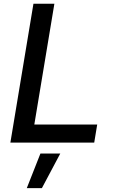

<svg xmlns="http://www.w3.org/2000/svg" viewBox="-20 -747 604 1006"><path d="M34.4 0 155.2 -727.3H264.9L159.8 -94.5H489.3L473.7 0ZM120.4 238.6 191.8 57.5H295.8L199.6 238.6Z"/></svg>

Font: Karasuma Gothic
Style: Medium Italic
Weight: 500
Italic angle: 9.39998°
Designer: Rasmus Andersson / Ryoko Nishizuka
Foundry: Genbu
Version: Version 1.00